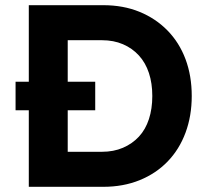

<svg xmlns="http://www.w3.org/2000/svg" viewBox="-20 -720 804 740"><path d="M40 -295V-405H347V-295ZM91 0V-700H378Q455 -700 517.5 -674.5Q580 -649 625.5 -602.5Q671 -556 695 -492Q719 -428 719 -350Q719 -273 695 -208.5Q671 -144 626 -97.5Q581 -51 518 -25.5Q455 0 378 0ZM241 -109 225 -135H373Q418 -135 454 -150.5Q490 -166 515.5 -193.5Q541 -221 554 -261Q567 -301 567 -350Q567 -399 554 -438.5Q541 -478 515.5 -506Q490 -534 454 -549.5Q418 -565 373 -565H222L241 -589Z"/></svg>

Font: Our Lexend SemiBold
Style: Regular
Weight: 600
Designer: Bonnie Shaver-Troup, Thomas Jockin
Foundry: Lexend
Version: Version 1.007